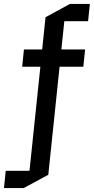

<svg xmlns="http://www.w3.org/2000/svg" viewBox="-29 -750 474 970"><path d="M272 -413 215 133 91 200H-9L0 113H120L175 -413H83L92 -500H184L201 -663L324 -730H425L416 -643H296L281 -500H401L392 -413Z"/></svg>

Font: Quantico
Style: Italic
Weight: 400
Italic angle: -12°
Designer: Matt Desmond
Foundry: MADtype
Version: Version 2.002